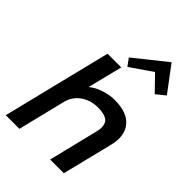

<svg xmlns="http://www.w3.org/2000/svg" viewBox="-313 -1261 1397 1397"><g transform="rotate(45 385.0 -562.5)"><path d="M713.9 -391.1 617.2 0H476.1L568.8 -377Q577.6 -406.2 576.7 -431.4Q575.7 -456.5 565.9 -474.9Q556.2 -493.2 528.1 -503.7Q500 -514.2 454.1 -514.2Q379.9 -514.2 323.7 -474.9Q267.6 -435.5 250 -365.2L160.2 0H20L227.1 -839.8H368.2L301.8 -573.2H304.2Q340.8 -603.5 395.5 -621.3Q450.2 -639.2 501 -639.2Q632.3 -639.2 687 -571.8Q741.7 -504.4 713.9 -391.1ZM601.1 -1125 747.1 -930.2 678.2 -874 565.9 -990.2 397 -874 356 -930.2 600.1 -1125Z"/></g></svg>

Font: Sinkin Sans 600 SemiBold Italic
Style: Regular
Weight: 600
Italic angle: -112°
Designer: Keith Bates
Foundry: K-Type
Version: Sinkin Sans (version 1.0)  by Keith Bates   •   © 2014   www